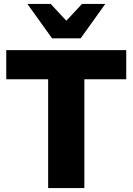

<svg xmlns="http://www.w3.org/2000/svg" viewBox="-20 -961 678 981"><path d="M226 0V-556H12V-705H625V-556H411V0ZM246 -765 120 -941H239L319 -855L399 -941H518L392 -765Z"/></svg>

Font: Mulish Black
Style: Regular
Weight: 900
Designer: Vernon Adams
Foundry: Vernon Adams
Version: Version 3.603; ttfautohint (v1.8.3)